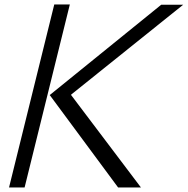

<svg xmlns="http://www.w3.org/2000/svg" viewBox="-20 -830 831 850"><path d="M289.1 -810.1 88.9 0H20L220.2 -810.1ZM294.9 -409.2 604 0H502.9L200.2 -409.2L693.8 -809.1H791L294.9 -411.1Z"/></svg>

Font: Sinkin Sans 300 Light Italic
Style: Regular
Weight: 300
Italic angle: -112°
Designer: Keith Bates
Foundry: K-Type
Version: Sinkin Sans (version 1.0)  by Keith Bates   •   © 2014   www